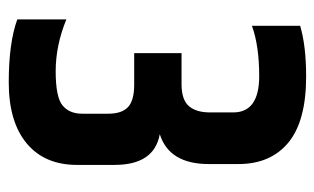

<svg xmlns="http://www.w3.org/2000/svg" viewBox="-164 -568 737 450"><g transform="rotate(90 205.0 -342.5)"><path d="M159 -691Q263 -691 313.5 -649.5Q364 -608 364 -532V-463Q364 -370 294 -348Q366 -335 366 -242V-154Q366 -78 315.5 -36Q265 6 172.5 6Q80 6 25 -14V-129Q86 -104 146.5 -104Q207 -104 226.5 -120Q246 -136 246 -166V-227Q246 -259 230.5 -273.5Q215 -288 178 -288H104V-399H177Q213 -399 228 -416Q243 -433 243 -466V-520Q243 -581 158 -581Q87 -581 40 -564V-677Q87 -691 159 -691Z"/></g></svg>

Font: Khand Semibold
Style: Regular
Weight: 600
Designer: Devanagari: Sanchit Sawaria, Jyotish Sonowal; Latin: Satya Rajpurohit
Foundry: Indian Type Foundry
Version: Version 1.100;PS 1.0;hotconv 1.0.78;makeotf.lib2.5.61930; tt